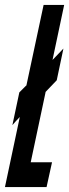

<svg xmlns="http://www.w3.org/2000/svg" viewBox="-37 -755 279 775"><path d="M13 -250C13 -250 41 -282 43 -283L-17 0H151L173 -100H87L147 -383H146L192 -431L219 -559L175 -513L222 -735H139L70 -412H71L41 -382Z"/></svg>

Font: League Gothic Condensed Italic
Style: Regular
Weight: 400
Width: 3
Designer: Tyler Finck
Foundry: The League of Moveable Type
Version: Version 1.001;PS 001.001;hotconv 1.0.56;makeotf.lib2.0.21325